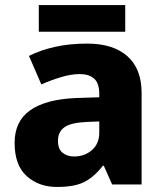

<svg xmlns="http://www.w3.org/2000/svg" viewBox="-20 -732 650 762"><path d="M326 -559Q429 -559 485.5 -509Q542 -459 542 -363V0H425L392 -74H388Q353 -29 314 -9.5Q275 10 206 10Q134 10 86 -33Q38 -76 38 -165Q38 -251 100 -294.5Q162 -338 282 -343L374 -346V-359Q374 -402 353.5 -420Q333 -438 297 -438Q262 -438 222.5 -426Q183 -414 144 -397L95 -510Q140 -533 198 -546Q256 -559 326 -559ZM323 -248Q260 -245 235 -226.5Q210 -208 210 -173Q210 -141 228 -126Q246 -111 274 -111Q316 -111 345 -136.5Q374 -162 374 -206V-250ZM477 -712V-606H134V-712Z"/></svg>

Font: Noto Sans Syriac ExtraBold
Style: Regular
Weight: 800
Designer: Patrick Giasson and the Monotype Design Team
Foundry: Monotype Imaging Inc.
Version: Version 3.000; ttfautohint (v1.8.4.7-5d5b)